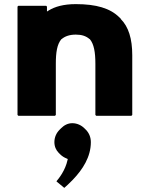

<svg xmlns="http://www.w3.org/2000/svg" viewBox="-20 -555 715 932"><path d="M251 3V-245C251 -301 257 -340 278 -365H279C295 -379 318 -387 348 -387C377 -387 398 -380 415 -365H416C436 -341 443 -302 443 -245V3L447 7H618L622 3V-287C622 -367 604 -425 566 -463L565 -465V-466L559 -471C515 -515 447 -535 348 -535C289 -535 247 -523 216 -504L208 -499V-523L204 -527H69L65 -523V3L69 7H247ZM276 68 269 75C254 90 244 111 244 135C244 156 252 174 265 187L272 194C281 203 292 210 305 215L309 217L308 221C297 273 265 312 254 325L257 328L292 357C303 347 316 336 327 324L334 317C381 268 421 207 421 135C421 111 412 90 397 75L390 68C375 53 354 43 331 43C309 43 291 53 276 68Z"/></svg>

Font: Hussar Woodtype
Style: Bd
Weight: 900
Foundry: Cannot Into Space Fonts
Version: Version 1.07